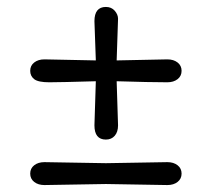

<svg xmlns="http://www.w3.org/2000/svg" viewBox="-20 -530 610 553"><path d="M285 -60 462 -63Q480 -63 491.5 -54Q503 -45 503 -30Q503 -15 491.5 -6Q480 3 462 3L285 0L108 3Q90 3 78.5 -6Q67 -15 67 -30Q67 -45 78.5 -54Q90 -63 108 -63Q108 -63 285 -60ZM316 -356 462 -359Q480 -359 491.5 -350Q503 -341 503 -326Q503 -311 491.5 -302Q480 -293 462 -293Q412 -293 316 -296L320 -169Q320 -150 310.5 -139Q301 -128 285 -128Q252 -128 252 -169Q252 -172 256 -296Q154 -293 122 -293Q90 -293 78.5 -302Q67 -311 67 -326Q67 -341 78.5 -350Q90 -359 108 -359L256 -356Q252 -464 252 -469Q252 -510 285 -510Q301 -510 310.5 -499Q320 -488 320 -476Q320 -464 316 -356Z"/></svg>

Font: Delius
Style: Regular
Weight: 400
Designer: Natalia Raices
Foundry: Natalia Raices
Version: Version 1.001